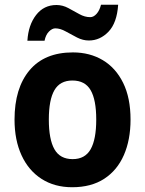

<svg xmlns="http://www.w3.org/2000/svg" viewBox="-20 -842 609 806"><path d="M528 -340Q528 -255 500 -191Q472 -127 417.5 -91.5Q363 -56 283 -56Q209 -56 154.5 -91Q100 -126 70.5 -190Q41 -254 41 -340Q41 -472 104 -547Q167 -622 286 -622Q357 -622 411.5 -589.5Q466 -557 497 -494Q528 -431 528 -340ZM185 -340Q185 -257 208.5 -215.5Q232 -174 285 -174Q337 -174 360.5 -215.5Q384 -257 384 -340Q384 -423 360.5 -463.5Q337 -504 284 -504Q232 -504 208.5 -463.5Q185 -423 185 -340ZM95 -671Q99 -737 131.5 -779Q164 -821 217 -821Q243 -821 267 -808Q291 -795 313.5 -782.5Q336 -770 359 -770Q373 -770 385.5 -784Q398 -798 404 -822H476Q471 -746 435.5 -709Q400 -672 353 -672Q328 -672 303.5 -684.5Q279 -697 256 -710Q233 -723 212 -723Q199 -723 185.5 -709.5Q172 -696 167 -671Z"/></svg>

Font: Noto Sans Malayalam UI SemiCondensed
Style: Bold
Weight: 700
Width: 4
Designer: Jelle Bosma - Monotype Design Team
Foundry: Monotype Imaging Inc.
Version: Version 2.104; ttfautohint (v1.8.4.7-5d5b)